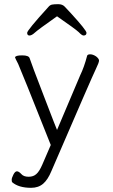

<svg xmlns="http://www.w3.org/2000/svg" viewBox="-20 -740 540 919"><path d="M380 -570Q394 -570 394 -583Q394 -595 319 -677Q301 -696 290 -708Q279 -720 259 -720Q239 -720 229 -718Q219 -716 211 -706Q110 -595 110 -583Q110 -570 121 -570Q132 -570 147 -584Q162 -598 253 -662Q341 -601 357 -586Q372 -570 380 -570ZM129 159Q164 159 187 139Q209 120 226 79Q423 -378 439 -410Q454 -441 454 -450Q454 -459 440 -470Q425 -480 412 -480Q399 -480 397 -473Q383 -419 364 -380L253 -118Q251 -121 190 -280Q129 -438 122 -461Q118 -475 86 -475Q53 -475 52 -465Q53 -461 67 -434Q80 -406 223 -46L182 49Q168 81 154 93Q140 106 117 106Q93 106 82 93Q70 80 61 80Q52 80 44 96Q36 112 36 120Q36 129 38 132Q69 159 129 159Z"/></svg>

Font: LXGW WenKai Mono TC Light
Style: Regular
Weight: 300
Designer: LXGW / Fontworks Inc.
Foundry: LXGW / Fontworks Inc.
Version: Version 1.330